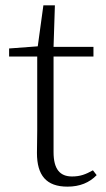

<svg xmlns="http://www.w3.org/2000/svg" viewBox="-20 -683 397 717"><path d="M232 14C278 14 314 -1 341 -29L327 -47C300 -32 280 -24 249 -24C204 -24 180 -51 180 -115V-472H329V-508H180L185 -663H142L121 -510L14 -502V-472H119V-196C119 -161 118 -142 118 -112C118 -28 153 14 232 14Z"/></svg>

Font: Noto Serif CJK SC ExtraLight
Style: Regular
Weight: 200
Designer: Ryoko NISHIZUKA 西塚涼子 (kana & ideographs); Frank Grießhammer (Latin, Greek & Cyrillic); Wenlong ZHANG 张文龙 (bopomofo); San
Foundry: Adobe
Version: Version 2.001;hotconv 1.1.0;makeotfexe 2.6.0